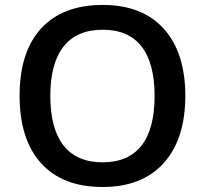

<svg xmlns="http://www.w3.org/2000/svg" viewBox="-20 -745 827 775"><path d="M728 -357.9Q728 -183.6 640.9 -86.9Q553.7 9.8 394 9.8Q232.4 9.8 145.8 -86.2Q59.1 -182.1 59.1 -358.9Q59.1 -535.6 146.2 -630.4Q233.4 -725.1 395 -725.1Q554.2 -725.1 641.1 -628.9Q728 -532.7 728 -357.9ZM183.1 -357.9Q183.1 -226.1 236.3 -158Q289.6 -89.8 394 -89.8Q498 -89.8 551 -157.2Q604 -224.6 604 -357.9Q604 -489.3 551.5 -557.1Q499 -625 395 -625Q290 -625 236.6 -557.1Q183.1 -489.3 183.1 -357.9Z"/></svg>

Font: f0_41667          
Style: Regular
Weight: 600
Foundry: Ascender Corporation
Version: Version 1.10